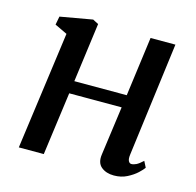

<svg xmlns="http://www.w3.org/2000/svg" viewBox="-88 -649 766 750"><g transform="rotate(15 295.0 -274.0)"><path d="M475.5 -86Q473 -67.5 477.5 -59.2Q482 -51 489 -51Q498 -51 508.8 -56.2Q519.5 -61.5 535 -76L547.5 -51.5Q542 -43 526.5 -28.5Q511 -14 487.5 -2Q464 10 434.5 10Q403 10 383.2 -6.5Q363.5 -23 368.5 -57.5L395.5 -255H183.5L149 0H48L113 -476.5L62.5 -500.5L69 -534.5L199.5 -557.5L222.5 -545.5L190.5 -306H402.5L434.5 -546H535Z"/></g></svg>

Font: Merriweather Text Regular
Style: Italic
Weight: 400
Italic angle: -7.8°
Designer: Eben Sorkin
Foundry: Eben Sorkin
Version: Version 2.100; ttfautohint (v1.7.19-72a1) -l 8 -r 50 -G 200 